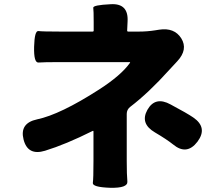

<svg xmlns="http://www.w3.org/2000/svg" viewBox="-20 -837 1040 912"><path d="M503 55Q418 52 421 31.5Q424 11 424 -72V-212Q424 -217 420 -215Q292 -151 194 -121Q112 -96 92 -174Q72 -252 156 -270Q266 -293 451 -412Q555 -479 597 -538Q600 -542 595 -542H268Q186 -542 163 -540Q140 -538 142 -615Q144 -692 162.5 -689.5Q181 -687 265 -687H420Q425 -687 425 -692V-731Q425 -787 423 -800Q421 -813 506 -817Q591 -822 586 -735L584 -692Q584 -687 589 -687H641Q679 -687 717 -693L736 -696Q808 -707 841 -655Q874 -602 822 -546L784 -505Q687 -397 598 -329Q582 -316 582 -296V-72Q582 -7 585 25Q588 57 503 55ZM918 -164Q867 -97 802 -151Q772 -175 716 -208Q644 -250 680 -315Q717 -381 790 -341Q869 -299 898 -279Q968 -231 918 -164Z"/></svg>

Font: Resource Han Rounded JP Heavy
Style: Regular
Weight: 900
Designer: Cyano Hao (round all glyphs); Ryoko NISHIZUKA 西塚涼子 (kana, bopomofo & ideographs); Paul D. Hunt (Latin, Greek & Cyrillic)
Foundry: Cyano Hao
Version: 0.990